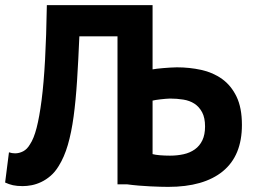

<svg xmlns="http://www.w3.org/2000/svg" viewBox="-33 -720 988 750"><path d="M426 -578H277Q273 -483 268 -405Q263 -327 254.5 -264.5Q246 -202 232 -154Q218 -106 196 -71Q182 -48 164.5 -33Q147 -18 128 -9Q109 0 90.5 3.5Q72 7 56 7Q33 7 17.5 3.5Q2 0 -13 -7L2 -125Q8 -123 14 -122Q20 -121 26 -121Q42 -121 57.5 -129Q73 -137 84 -156Q99 -178 110 -220.5Q121 -263 129.5 -329Q138 -395 143 -486.5Q148 -578 150 -700H563V-449Q568 -450 579.5 -451.5Q591 -453 604.5 -454Q618 -455 632 -456Q646 -457 658 -457Q707 -457 753 -447Q799 -437 834.5 -411.5Q870 -386 891 -342.5Q912 -299 912 -232Q912 -112 837.5 -51Q763 10 624 10Q612 10 594 9.5Q576 9 554.5 8Q533 7 509 5Q485 3 463 0H426ZM631 -112Q659 -112 684 -117.5Q709 -123 728 -136.5Q747 -150 757.5 -172Q768 -194 768 -226Q768 -260 756.5 -281.5Q745 -303 726.5 -315Q708 -327 683 -331Q658 -335 631 -335Q624 -335 614 -334Q604 -333 594 -332Q584 -331 575.5 -329.5Q567 -328 563 -327V-118Q574 -115 592.5 -113.5Q611 -112 631 -112Z"/></svg>

Font: PTSans
Style: Bold
Weight: 700
Designer: A.Korolkova, O.Umpeleva, V.Yefimov
Foundry: ParaType Ltd
Version: Version 2.003W OFL